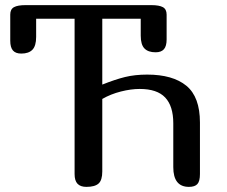

<svg xmlns="http://www.w3.org/2000/svg" viewBox="-20 -729 885 749"><path d="M379 -343V-60Q379 -26 364.5 -13Q350 0 317 0Q294 0 282.5 -12Q271 -24 271 -50V-656H121V-585Q121 -550 106.5 -535Q92 -520 63 -520Q41 -520 30.5 -532Q20 -544 20 -570V-672Q20 -693 34.5 -701Q49 -709 80 -709H570Q601 -709 615.5 -701Q630 -693 630 -672V-575Q630 -549 619.5 -537Q609 -525 587 -525Q558 -525 543.5 -540Q529 -555 529 -590V-656H379V-399Q429 -419 467.5 -428.5Q506 -438 554 -438Q654 -438 707 -394.5Q760 -351 760 -251V-50Q760 -22 750 -11Q740 0 717 0Q656 0 656 -77V-248Q656 -315 624.5 -348.5Q593 -382 525 -382Q491 -382 451.5 -372Q412 -362 379 -343Z"/></svg>

Font: Marmelad for Arash.Academy
Style: Regular
Weight: 400
Designer: Manvel Shmavonyan
Foundry: Cyreal
Version: Version 1.110;Glyphs 3.2 (3202)